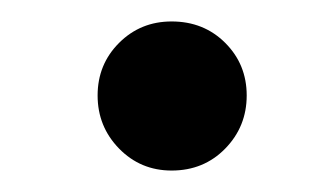

<svg xmlns="http://www.w3.org/2000/svg" viewBox="-20 -427 305 179"><path d="M71 -338Q71 -367 91 -387Q111 -407 140 -407Q170 -407 190 -387Q210 -367 210 -338Q210 -309 190 -288.5Q170 -268 140 -268Q111 -268 91 -288.5Q71 -309 71 -338Z"/></svg>

Font: Yekcdsyqcyvpieeyorgstswgcgt
Style: Regular
Weight: 400
Italic angle: -8°
Designer: Carrois Corporate & Edenspiekermann
Foundry: Carrois Corporate GbR & Edenspiekermann AG
Version: Version 2.001